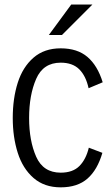

<svg xmlns="http://www.w3.org/2000/svg" viewBox="-20 -804 483 837"><path d="M35.6 -289.6Q35.6 -375 57.4 -443.4Q79.1 -511.7 126 -552.5Q172.9 -593.3 244.6 -593.3Q317.4 -593.3 361.3 -555.7Q405.3 -518.1 427.7 -445.3L366.2 -419.4Q354.5 -473.1 325.4 -502Q296.4 -530.8 244.6 -530.8Q168.5 -530.8 137.7 -460.2Q106.9 -389.6 106.9 -289.6Q106.9 -190.4 137.7 -120.8Q168.5 -51.3 244.6 -51.3Q297.4 -51.3 326.2 -80.3Q355 -109.4 367.2 -160.2L426.3 -137.7Q404.8 -63.5 361.3 -25.4Q317.9 12.7 244.6 12.7Q172.9 12.7 126 -28.3Q79.1 -69.3 57.4 -137.7Q35.6 -206.1 35.6 -289.6ZM290.5 -784.2H382.8L250 -651.4H192.9Z"/></svg>

Font: Decalotype Light
Style: Regular
Weight: 300
Designer: Alfredo Marco Pradil
Foundry: Alfredo Marco Pradil
Version: Version 1.0